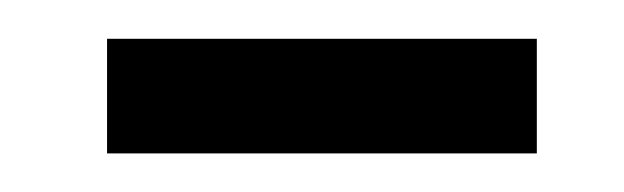

<svg xmlns="http://www.w3.org/2000/svg" viewBox="-20 -750 322 99"><path d="M256.8 -670.9H35.2V-730H256.8Z"/></svg>

Font: Fira Sans Compressed Book
Style: Regular
Weight: 350
Width: 1
Designer: Carrois Corporate & Edenspiekermann AG
Foundry: Carrois Corporate GbR & Edenspiekermann AG
Version: Version 4.203;PS 004.203;hotconv 1.0.88;makeotf.lib2.5.64775